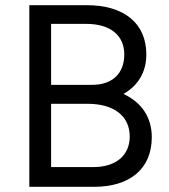

<svg xmlns="http://www.w3.org/2000/svg" viewBox="-20 -720 651 740"><path d="M93 0H343C481 0 565 -70 565 -191C565 -268 526 -325 456 -358C512 -390 544 -442 544 -510C544 -632 456 -700 315 -700H93ZM339 -76H177V-320H317C419 -320 480 -273 480 -194C480 -121 427 -76 339 -76ZM335 -393H177V-628H312C404 -628 459 -585 459 -510C459 -437 413 -393 335 -393Z"/></svg>

Font: HB Figtree Prototype
Style: Regular
Weight: 400
Designer: Alfredo Marco Pradil
Foundry: Hanken Design Co.®
Version: Version 1.002;Glyphs 3.2 (3228)